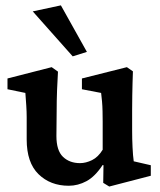

<svg xmlns="http://www.w3.org/2000/svg" viewBox="-20 -681 595 713"><path d="M476.6 -82 540 -67.4V-28.3L385.7 11.7L363.3 -2L364.3 -67.4L361.3 -68.4Q333 -25.4 301.3 -8.3Q269.5 8.8 235.4 8.8Q167 8.8 123 -34.2Q79.1 -77.1 79.1 -163.1V-246.1Q79.1 -265.6 77.6 -288.6Q76.2 -311.5 74.2 -335.9L7.8 -349.6V-389.6L171.9 -431.6L195.3 -415Q193.4 -385.7 191.9 -346.7Q190.4 -307.6 190.4 -266.6L189.5 -175.8Q189.5 -122.1 213.9 -98.6Q238.3 -75.2 277.3 -75.2Q298.8 -75.2 321.8 -86.4Q344.7 -97.7 361.3 -125V-229.5Q361.3 -250 360.8 -268.6Q360.4 -287.1 358.9 -304.2Q357.4 -321.3 355.5 -335.9L284.2 -349.6V-389.6L451.2 -431.6L473.6 -416Q472.7 -394.5 472.2 -373Q471.7 -351.6 471.2 -327.1Q470.7 -302.7 470.7 -272.5V-197.3Q470.7 -164.1 472.2 -133.8Q473.6 -103.5 476.6 -82ZM250 -471.7 101.6 -638.7 206.1 -661.1 302.7 -488.3Z"/></svg>

Font: Crimson Pro ExtraLight SemiBold
Style: Regular
Weight: 600
Version: Version 1.002